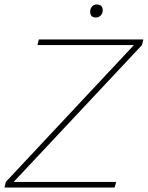

<svg xmlns="http://www.w3.org/2000/svg" viewBox="-44 -836 659 856"><path d="M-24 0 -18 -25 553 -635H123L129 -660H595L589 -635L17 -25H474L467 0ZM384 -758Q358 -758 358 -784Q358 -797 366 -806.5Q374 -816 387 -816Q414 -816 414 -790Q414 -776 405 -767Q396 -758 384 -758Z"/></svg>

Font: Work Sans ExtraLight
Style: Italic
Weight: 200
Italic angle: -13°
Designer: Wei Huang
Foundry: Wei Huang
Version: Version 2.012; ttfautohint (v1.8.3)